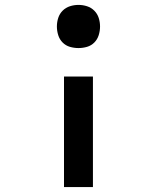

<svg xmlns="http://www.w3.org/2000/svg" viewBox="-20 -548 640 783"><path d="M300 -352Q282 -352 265 -357Q248 -362 235.5 -374.5Q223 -387 217.5 -404.5Q212 -422 212 -440Q212 -458 217.5 -475Q223 -492 235.5 -504.5Q248 -517 265 -522.5Q282 -528 300 -528Q318 -528 335 -522.5Q352 -517 364.5 -504.5Q377 -492 382.5 -475Q388 -458 388 -440Q388 -422 382.5 -404.5Q377 -387 364.5 -374.5Q352 -362 335 -357Q318 -352 300 -352ZM241 215V-236H359V215Z"/></svg>

Font: Iosevka HT Extended
Style: Bold
Weight: 700
Width: 7
Monospace: yes
Designer: Belleve Invis
Foundry: Belleve Invis
Version: Version 32.3.0; ttfautohint (v1.8.4)